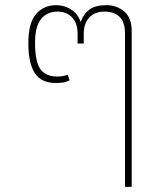

<svg xmlns="http://www.w3.org/2000/svg" viewBox="-20 -545 623 745"><path d="M465 180V-415Q465 -460 443.5 -480Q422 -500 385 -500Q348 -500 326.5 -477Q305 -454 305 -415V-376H281V-415Q281 -454 260 -477Q239 -500 203 -500Q163 -500 139.5 -471.5Q116 -443 116 -379Q116 -305 137 -276.5Q158 -248 202 -248Q225 -248 243 -255L250 -233Q235 -226 222.5 -224.5Q210 -223 197 -223Q139 -223 114.5 -262Q90 -301 90 -377Q90 -456 120 -490.5Q150 -525 198 -525Q230 -525 256 -508Q282 -491 292 -462H294Q304 -491 327 -508Q350 -525 393 -525Q433 -525 462 -500.5Q491 -476 491 -425V180Z"/></svg>

Font: Noto Sans Thai UI Thin
Style: Regular
Weight: 100
Designer: Monotype Design Team
Foundry: Monotype Imaging Inc.
Version: Version 2.000